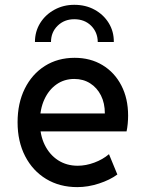

<svg xmlns="http://www.w3.org/2000/svg" viewBox="-20 -766 602 794"><path d="M299.8 7.8Q226.6 7.8 170.9 -25.9Q115.2 -59.6 84 -120.1Q52.7 -180.7 52.7 -260.3Q52.7 -339.4 82.5 -399.4Q112.3 -459.5 165.5 -493.2Q218.8 -526.9 288.6 -526.9Q354 -526.9 403.8 -496.8Q453.6 -466.8 481.7 -412.8Q509.8 -358.9 509.8 -287.6Q509.8 -272 508.1 -253.7Q506.3 -235.4 503.4 -222.7H130.4V-296.9H413.6Q413.6 -339.4 397.5 -371.3Q381.3 -403.3 352.8 -421.4Q324.2 -439.5 287.1 -439.5Q245.6 -439.5 213.6 -417Q181.6 -394.5 163.3 -354.5Q145 -314.5 145 -261.2Q145 -207.5 165 -166.7Q185.1 -126 220.2 -103.3Q255.4 -80.6 301.3 -80.6Q335 -80.6 369.9 -93.5Q404.8 -106.4 430.7 -128.4L465.3 -44.4Q435.1 -22 389.6 -7.1Q344.2 7.8 299.8 7.8ZM287.1 -746.1Q334.5 -746.1 371.3 -725.8Q408.2 -705.6 429.7 -670.7Q451.2 -635.7 450.7 -592.3H384.3Q383.8 -632.8 356.7 -659.7Q329.6 -686.5 287.1 -686.5Q246.1 -686.5 218.5 -659.7Q190.9 -632.8 190.9 -592.3H124.5Q124.5 -635.7 146.2 -670.7Q168 -705.6 205.1 -725.8Q242.2 -746.1 287.1 -746.1Z"/></svg>

Font: Reddit Mono Medium
Style: Regular
Weight: 500
Monospace: yes
Designer: Stephen Hutchings
Foundry: Reddit
Version: Version 1.014